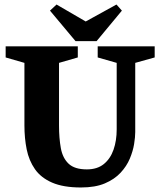

<svg xmlns="http://www.w3.org/2000/svg" viewBox="-20 -820 704 849"><path d="M338 9Q260 9 210.5 -12.5Q161 -34 134.5 -72Q108 -110 98 -159.5Q88 -209 88 -265V-542L5 -566V-615H324V-566L241 -542V-265Q241 -209 249 -165Q257 -121 283.5 -96Q310 -71 364 -71Q410 -71 439 -94.5Q468 -118 482 -158Q496 -198 496 -248V-542L412 -566V-615H664V-566L578 -542V-236Q578 -214 573 -183Q568 -152 554 -118.5Q540 -85 513 -56Q486 -27 443.5 -9Q401 9 338 9ZM314 -638 201 -773 230 -800 359 -725 495 -800 519 -773 407 -638Z"/></svg>

Font: Manuale ExtraBold
Style: Regular
Weight: 800
Version: Version 1.002